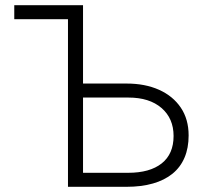

<svg xmlns="http://www.w3.org/2000/svg" viewBox="-20 -720 792 740"><path d="M242 -646H35V-700H300ZM242 0V-700H300V-398H468Q539 -398 592.8 -374Q646.5 -350 676.8 -305.2Q707 -260.5 707 -198Q707 -149.5 691.2 -112.5Q675.5 -75.5 644.8 -50.5Q614 -25.5 569.5 -12.8Q525 0 467 0ZM300 -54H474Q557.5 -54 603.2 -90.2Q649 -126.5 649 -196Q649 -263.5 602.5 -303.8Q556 -344 475 -344H300Z"/></svg>

Font: Geologica Cursive Thin
Style: Regular
Weight: 250
Designer: Sindre Bremnes, Frode Helland
Foundry: Monokrom Skriftforlag AS
Version: Version 1.010;gftools[0.9.28]